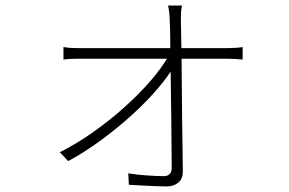

<svg xmlns="http://www.w3.org/2000/svg" viewBox="-20 -623 1040 690"><path d="M634 -603Q631 -590 630.5 -576.5Q630 -563 630 -548Q630 -535 631 -499.5Q632 -464 632.5 -413.5Q633 -363 633.5 -306.5Q634 -250 634.5 -193.5Q635 -137 636 -88.5Q637 -40 637 -6Q637 20 620.5 33.5Q604 47 579 47Q564 47 538 46Q512 45 486.5 43.5Q461 42 443 41L441 0Q472 5 508.5 7.5Q545 10 569 10Q583 10 590 2Q597 -6 597 -18Q597 -49 596.5 -96Q596 -143 595.5 -198Q595 -253 594 -309Q593 -365 592.5 -414.5Q592 -464 591.5 -499.5Q591 -535 590 -548Q590 -560 588.5 -574.5Q587 -589 584 -603ZM208 -454Q225 -451 239 -450.5Q253 -450 269 -450Q276 -450 305.5 -450Q335 -450 379.5 -450Q424 -450 476 -450Q528 -450 581 -450Q634 -450 679.5 -450Q725 -450 756.5 -450Q788 -450 797 -450Q809 -450 826.5 -451Q844 -452 852 -454V-409Q843 -410 826.5 -411Q810 -412 797 -412Q788 -412 756.5 -412Q725 -412 679.5 -412Q634 -412 582 -412Q530 -412 477 -412Q424 -412 379.5 -412Q335 -412 305.5 -412Q276 -412 270 -412Q251 -412 237.5 -411.5Q224 -411 208 -409ZM195 -76Q255 -106 314.5 -148Q374 -190 427.5 -238Q481 -286 521.5 -333Q562 -380 586 -422H607L608 -390Q587 -352 548 -306Q509 -260 457 -212.5Q405 -165 345.5 -121Q286 -77 225 -44Z"/></svg>

Font: Noto Sans TC ExtraLight
Style: Regular
Weight: 250
Designer: Ryoko NISHIZUKA  (kana, bopomofo & ideographs); Paul D. Hunt (Latin, Greek & Cyrillic); Sandoll Communications , Soo-you
Foundry: Adobe
Version: Version 2.004-H2;hotconv 1.0.118;makeotfexe 2.5.65603